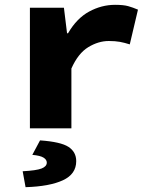

<svg xmlns="http://www.w3.org/2000/svg" viewBox="-20 -532 640 796"><path d="M104 0V-500H245L258 -394H262Q298 -456 349.5 -484Q401 -512 457 -512Q492 -512 511.5 -506.5Q531 -501 552 -492L518 -348Q496 -355 477 -358.5Q458 -362 431 -362Q388 -362 346 -336.5Q304 -311 276 -248V0ZM86 244 74 178Q131 175 152.5 166.5Q174 158 174 142Q174 130 160.5 121.5Q147 113 114 110L146 50Q232 56 264 77Q296 98 296 136Q296 190 240.5 215.5Q185 241 86 244Z"/></svg>

Font: Source Code Pro ExtraLight Black
Style: Regular
Weight: 900
Monospace: yes
Version: Version 1.018;hotconv 1.0.116;makeotfexe 2.5.65601